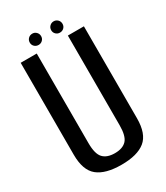

<svg xmlns="http://www.w3.org/2000/svg" viewBox="-192 -852 813 940"><g transform="rotate(-30 214.0 -382.5)"><path d="M210.1 4.2Q300.3 4.2 344.4 -31.8Q388.5 -67.7 388.5 -155.7V-675.2H297.8V-168.3Q297.8 -107.6 276.2 -84.4Q254.5 -61.1 210.1 -61.1Q165.5 -61.1 143.7 -84.5Q121.9 -107.8 121.9 -168.3V-675.2H31.1V-155.7Q31.1 -67.7 75.4 -31.8Q119.7 4.2 210.1 4.2ZM151.5 -706.9Q164.6 -706.9 173.8 -715.9Q183.1 -724.9 183.1 -738.4Q183.1 -751.9 173.8 -761.2Q164.6 -770.5 151.5 -770.5Q137.6 -770.5 128.3 -761.2Q119 -751.9 119 -738.4Q119 -724.9 128.3 -715.9Q137.6 -706.9 151.5 -706.9ZM271.9 -706.9Q285.6 -706.9 294.8 -715.9Q304 -724.9 304 -738.4Q304 -751.9 294.8 -761.2Q285.6 -770.5 271.9 -770.5Q258.9 -770.5 249.5 -761.2Q240.1 -751.9 240.1 -738.4Q240.1 -724.9 249.4 -715.9Q258.7 -706.9 271.9 -706.9Z"/></g></svg>

Font: Anybody Thin Condensed
Style: Regular
Weight: 100
Width: 3
Version: Version 1.113;gftools[0.9.25]